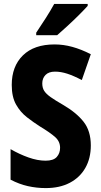

<svg xmlns="http://www.w3.org/2000/svg" viewBox="-20 -951 515 981"><path d="M444 -208Q444 -142 416 -93Q388 -44 336.5 -17Q285 10 214 10Q167 10 122.5 0Q78 -10 34 -33V-189Q79 -163 125.5 -146.5Q172 -130 213 -130Q253 -130 270 -149Q287 -168 287 -196Q287 -228 262 -250.5Q237 -273 184 -305Q151 -326 117.5 -352Q84 -378 62 -417Q40 -456 40 -517Q40 -612 97 -668Q154 -724 259 -724Q304 -724 349.5 -711.5Q395 -699 444 -674L398 -542Q356 -564 323.5 -574.5Q291 -585 261 -585Q229 -585 212.5 -568Q196 -551 196 -525Q196 -502 206 -486.5Q216 -471 238.5 -455Q261 -439 301 -416Q370 -376 407 -329Q444 -282 444 -208ZM428 -921Q412 -903 384.5 -875.5Q357 -848 326.5 -820Q296 -792 272 -771H165V-784Q190 -821 214.5 -859.5Q239 -898 257 -931H428Z"/></svg>

Font: Noto Sans Sinhala Condensed ExtraBold
Style: Regular
Weight: 800
Width: 3
Designer: Jelle Bosma - Monotype Design Team
Foundry: Monotype Imaging Inc.
Version: Version 2.006; ttfautohint (v1.8.4.7-5d5b)